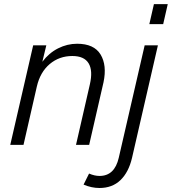

<svg xmlns="http://www.w3.org/2000/svg" viewBox="-20 -710 842 941"><path d="M711.9 -591.8 734.4 -689.9H802.2L779.8 -591.8ZM30.3 0 142.6 -487.8H207L187.5 -407.2Q220.2 -450.7 264.9 -473.1Q309.6 -495.6 357.9 -495.6Q440.9 -495.6 472.9 -442.9Q504.9 -390.1 487.3 -306.6L417 0H352.5L420.4 -296.4Q436 -363.8 414.3 -399.7Q392.6 -435.5 334.5 -435.5Q270.5 -435.5 223.6 -396Q176.8 -356.4 160.6 -286.1L95.2 0ZM467.3 211.4Q428.7 211.4 389.6 194.8L416.5 140.6Q443.4 152.3 467.8 152.3Q541.5 152.3 562 63.5L689 -487.8H753.9L627 64Q610.4 134.3 570.3 172.9Q530.3 211.4 467.3 211.4Z"/></svg>

Font: HK Grotesk Legacy
Style: Italic
Weight: 400
Italic angle: -13°
Designer: Alfredo Marco Pradil
Foundry: Hanken Design Co.
Version: Version 2.022;PS 002.022;hotconv 1.0.88;makeotf.lib2.5.64775